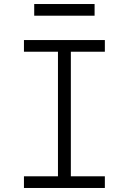

<svg xmlns="http://www.w3.org/2000/svg" viewBox="-20 -934 640 954"><path d="M99 0V-58H268V-677H99V-735H501V-677H332V-58H501V0ZM150 -856V-914H450V-856Z"/></svg>

Font: Iosevka Custom Light Extended
Style: Regular
Weight: 300
Width: 7
Monospace: yes
Designer: Belleve Invis
Foundry: Belleve Invis
Version: Version 11.2.4; ttfautohint (v1.8.4)